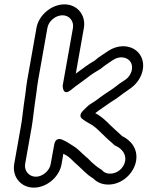

<svg xmlns="http://www.w3.org/2000/svg" viewBox="-20 -820 675 879"><path d="M197 -692C202 -723 234 -750 266 -750C298 -750 319 -723 314 -692L267 -428C267 -428 266 -375 307 -410C330 -429 355 -445 382 -466C398 -479 417 -491 436 -502C438 -503 440 -504 441 -505C457 -519 482 -535 497 -545C527 -566 564 -559 578 -536C594 -510 580 -473 554 -455C541 -446 527 -438 514 -427C496 -412 468 -396 442 -377L418 -359C411 -354 402 -349 393 -343C382 -336 369 -322 359 -312C353 -306 338 -287 359 -274C366 -269 372 -264 385 -257C408 -246 426 -229 445 -210C460 -196 471 -184 488 -170C496 -164 502 -154 513 -151C540 -137 558 -113 553 -83C547 -50 517 -25 484 -25C467 -25 455 -31 446 -42C444 -44 442 -45 440 -46C426 -54 414 -65 400 -77C392 -85 382 -96 370 -105C355 -118 345 -130 327 -144C324 -146 317 -151 315 -152C297 -163 285 -172 266 -180C266 -180 235 -197 228 -157L212 -69C207 -38 175 -11 144 -11C113 -11 90 -38 95 -69L125 -238C131 -272 134 -308 139 -342L147 -398C149 -418 152 -437 155 -455ZM147 -692 105 -455C102 -436 99 -418 97 -396L89 -340C84 -304 81 -269 75 -238L45 -69C35 -10 76 39 135 39C194 39 252 -10 262 -69L270 -116C275 -113 286 -108 291 -104C307 -92 317 -79 335 -64C357 -45 376 -21 407 -3C424 15 448 25 476 25C536 25 592 -23 603 -83C613 -142 575 -180 539 -197C535 -201 531 -205 525 -210C511 -222 499 -234 484 -248C466 -266 444 -288 416 -302C424 -309 434 -315 442 -321L468 -339C489 -355 515 -368 541 -390C552 -398 565 -406 578 -416C627 -450 653 -518 622 -568C595 -611 530 -624 473 -585C450 -569 436 -562 414 -543C384 -526 356 -504 327 -483L364 -692C374 -751 334 -800 275 -800C216 -800 157 -751 147 -692Z"/></svg>

Font: Blanket
Style: BlkOutlineObl
Weight: 900
Foundry: Cannot Into Space Fonts
Version: Version 0.9